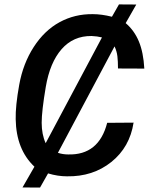

<svg xmlns="http://www.w3.org/2000/svg" viewBox="-20 -785 678 866"><path d="M582.5 -231.9Q565.4 -121.1 482.2 -54.4Q398.9 12.2 282.2 10.3Q240.2 10.3 196.8 -2.9L160.6 61L81.5 60.5L135.3 -33.2Q53.2 -110.4 50.8 -247.1Q49.3 -306.6 66.7 -402.6Q84 -498.5 132.1 -573Q180.2 -647.5 248.5 -684.8Q316.9 -722.2 398.4 -721.2Q438 -721.2 484.9 -709.5L516.6 -765.1L594.7 -764.6L546.9 -680.7Q585.9 -647.5 606.4 -597.9Q627 -548.3 630.9 -475.6L512.2 -476.1Q512.2 -508.3 509.5 -531.2Q506.8 -554.2 496.6 -575.7L241.2 -95.7Q263.7 -88.4 287.1 -88.4Q425.8 -84.5 463.4 -231ZM168 -231.4Q168 -178.7 186 -139.2L439.9 -616.2Q418.5 -621.6 393.1 -622.6Q310.5 -623.5 257.8 -563.2Q205.1 -502.9 186.5 -393.1Q168 -283.7 168 -231.4Z"/></svg>

Font: Roboto Medium
Style: Italic
Weight: 500
Italic angle: -12°
Designer: Google
Version: Version 2.134; 2016